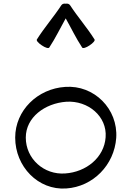

<svg xmlns="http://www.w3.org/2000/svg" viewBox="-20 -1046 726 1087"><path d="M259 -777C294 -830 321 -887 352 -942C383 -887 410 -830 445 -777C449 -770 468 -776 487 -789C507 -802 520 -817 515 -823C473 -890 420 -950 377 -1016C372 -1024 362 -1027 352 -1025C342 -1027 332 -1024 327 -1016C284 -950 231 -890 189 -823C184 -817 197 -802 217 -789C236 -776 255 -770 259 -777ZM355 21C507 11 627 -112 638 -265C649 -429 513 -566 349 -554C193 -544 66 -421 66 -267C66 -103 196 32 355 21ZM126 -267C126 -382 234 -461 355 -470C479 -478 587 -387 578 -269C570 -154 468 -72 349 -64C229 -55 126 -147 126 -267Z"/></svg>

Font: Nupuram Expanded Light
Style: Regular
Weight: 300
Width: 7
Designer: Santhosh Thottingal (santhosh.thottingal@gmail.com)
Foundry: SMC
Version: Version 1.000